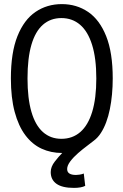

<svg xmlns="http://www.w3.org/2000/svg" viewBox="-20 -729 600 935"><path d="M340 186Q283 186 255 166Q227 146 227 109Q227 83 247 57.5Q267 32 283 16Q228 16 182.5 -5Q137 -26 103.5 -70.5Q70 -115 51.5 -184Q33 -253 33 -347Q33 -473 65 -553Q97 -633 153 -671Q209 -709 281 -709Q353 -709 409 -671Q465 -633 497 -553Q529 -473 529 -347Q529 -308 525.5 -270Q522 -232 515 -197.5Q508 -163 497 -133.5Q486 -104 471 -81Q456 -58 437 -44Q426 -35 404.5 -19Q383 -3 360.5 16.5Q338 36 322.5 56.5Q307 77 307 94Q307 109 318 116Q329 123 350 123Q356 123 367 121.5Q378 120 388 116L395 176Q386 181 371.5 183.5Q357 186 340 186ZM279 -53Q333 -53 371 -86Q409 -119 429 -184.5Q449 -250 449 -347Q449 -445 428.5 -510.5Q408 -576 370 -608.5Q332 -641 279 -641Q226 -641 189 -608.5Q152 -576 133 -511Q114 -446 114 -347Q114 -250 133 -184.5Q152 -119 189 -86Q226 -53 279 -53Z"/></svg>

Font: Ubuntu Sans Mono
Style: Regular
Weight: 400
Monospace: yes
Designer: Dalton Maag Ltd
Foundry: Dalton Maag Ltd
Version: Version 1.006